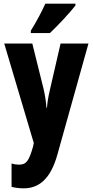

<svg xmlns="http://www.w3.org/2000/svg" viewBox="-20 -786 505 1046"><path d="M391 -756V-766H227C207 -722 181 -672 148 -619V-606H252C300 -651 364 -721 391 -756ZM3 -549 164 -7 160 13C137 94 122 111 83 111C70 111 56 109 43 105V232C63 237 85 240 109 240C189 240 255 193 293 55L462 -549H310L252 -297C242 -255 238 -228 236 -199H233C231 -229 226 -264 218 -299L156 -549Z"/></svg>

Font: Noto Sans Gujarati UI ExtraCondensed ExtraBold
Style: Regular
Weight: 800
Width: 2
Designer: Jelle Bosma - Monotype Design Team, Universal Thirst
Foundry: Monotype Imaging Inc.
Version: Version 2.106